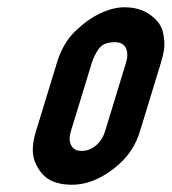

<svg xmlns="http://www.w3.org/2000/svg" viewBox="-20 -502 472 528"><path d="M305.8 -49C334 -73.7 353.6 -104 364.6 -140L422.7 -330C427 -344 429.9 -356.8 431.4 -368.5C433 -380.2 432 -394.8 428.4 -412.5C424.8 -430.2 413.4 -446.2 394.1 -460.5C374.8 -474.8 350.8 -482 322.2 -482C301.5 -482 279.5 -476.5 256.1 -465.5C232.7 -454.5 209.7 -438.2 187.1 -416.5C164.5 -394.8 147.7 -366 136.7 -330L78.6 -140C67.8 -104.7 67.4 -76 77.3 -54C87.2 -32 100.3 -16.5 116.6 -7.5C132.8 1.5 153.3 6 178 6C200 6 221.9 1.2 243.9 -8.5C265.8 -18.2 286.5 -31.7 305.8 -49ZM204.4 -87C190.4 -87 180.8 -92.2 175.6 -102.5C170.5 -112.8 170.1 -125.3 174.6 -140L232.1 -328C236.6 -342.7 243.1 -356 251.8 -368C260.5 -380 275.1 -386 295.8 -386C311.1 -386 321.3 -380.5 326.3 -369.5C331.2 -358.5 331.4 -345.3 326.7 -330L268.6 -140C263.9 -124.7 255.7 -112 244 -102C232.2 -92 219.1 -87 204.4 -87Z"/></svg>

Font: Din Kursivschrift
Style: Condensed Italic Polish
Weight: 400
Version: Version 1.07